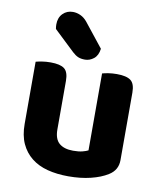

<svg xmlns="http://www.w3.org/2000/svg" viewBox="-84 -802 744 885"><g transform="rotate(10 288.0 -360.0)"><path d="M520 -100Q520 -53 479 -28Q447 -8 400 3.5Q353 15 296 15Q242 15 198 3.5Q154 -8 122.5 -33Q91 -58 73.5 -96Q56 -134 56 -188V-479Q67 -482 85 -485Q103 -488 125 -488Q170 -488 189.5 -473Q209 -458 209 -416V-189Q209 -144 232 -124.5Q255 -105 297 -105Q323 -105 340.5 -109.5Q358 -114 367 -119V-479Q377 -482 395 -485Q413 -488 435 -488Q480 -488 500 -473Q520 -458 520 -416ZM122 -644Q121 -648 120.5 -654.5Q120 -661 120 -665Q120 -697 139 -716Q158 -735 186 -735Q204 -735 221.5 -727Q239 -719 253 -702L342 -590Q338 -558 319 -543Q300 -528 278 -528Q259 -528 246 -533.5Q233 -539 219 -552Z"/></g></svg>

Font: Baloo 2 Latin
Style: Bold
Weight: 400
Designer: Sarang Kulkarni and Ek Type
Foundry: Ek Type
Version: Version 1.001